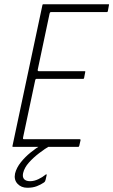

<svg xmlns="http://www.w3.org/2000/svg" viewBox="-20 -693 535 906"><path d="M43 0Q40 0 39 -1Q38 -2 39 -5L180 -668Q180 -673 186 -673H491Q494 -673 494.5 -672Q495 -671 494 -668L489 -641Q488 -639 487.5 -637.5Q487 -636 484 -636H222Q217 -636 216 -634Q215 -632 214 -629L158 -364Q157 -362 158.5 -359.5Q160 -357 163 -357H379Q382 -357 382.5 -356Q383 -355 382 -352L377 -326Q377 -324 376 -322.5Q375 -321 372 -321H154Q150 -321 148.5 -319.5Q147 -318 146 -314L89 -45Q88 -41 88.5 -38.5Q89 -36 94 -36H356Q359 -36 359.5 -35Q360 -34 360 -31L354 -5Q353 -2 352 -1Q351 0 348 0ZM109 193Q80 193 62.5 174Q45 155 51 126Q58 98 78.5 72.5Q99 47 124.5 26.5Q150 6 173 -8Q177 -10 181.5 -11Q186 -12 190 -12H215Q217 -12 218 -9.5Q219 -7 214 -4Q192 9 165 29.5Q138 50 116.5 74Q95 98 89 124Q85 143 94 152.5Q103 162 122 162Q141 162 161 152.5Q181 143 194 132Q197 129 199 129.5Q201 130 200 134L195 156Q194 159 192.5 162.5Q191 166 186 169Q173 178 154 185.5Q135 193 109 193Z"/></svg>

Font: Glory ExtraLight
Style: Italic
Weight: 250
Italic angle: -12°
Version: Version 1.011